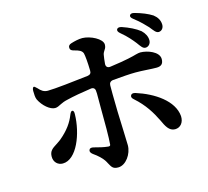

<svg xmlns="http://www.w3.org/2000/svg" viewBox="-120 -954 1239 1144"><g transform="rotate(-15 500.0 -382.0)"><path d="M769 -637C788 -611 797 -596 814 -596C831 -596 847 -611 847 -633C847 -656 836 -678 816 -697C788 -719 751 -737 707 -752C692 -756 683 -754 678 -746C674 -738 678 -729 690 -719C729 -687 753 -657 769 -637ZM100 -520C100 -501 101 -479 107 -466C128 -423 170 -388 200 -388C213 -388 225 -394 240 -402C250 -407 264 -413 283 -417C323 -427 380 -437 436 -445C452 -447 462 -438 462 -421C462 -417 463 -412 463 -408V-319C464 -235 464 -132 460 -92C459 -85 453 -83 442 -85C420 -87 392 -94 362 -102C347 -106 337 -104 333 -94C329 -85 334 -75 346 -66C375 -46 396 -25 407 -9C413 0 415 4 418 10C433 37 439 51 472 51C520 51 561 -9 561 -62C561 -75 560 -111 558 -155C555 -226 552 -320 552 -378V-433C552 -448 560 -458 576 -460C631 -465 684 -469 717 -469C741 -469 760 -468 777 -467C783 -467 789 -466 795 -466C813 -465 829 -464 846 -464C872 -464 889 -474 889 -506C889 -552 818 -577 775 -577C767 -577 760 -575 747 -572C726 -566 686 -555 583 -541C565 -538 554 -547 555 -565C557 -586 559 -606 562 -621C564 -631 569 -638 575 -648C579 -653 584 -663 584 -677C584 -713 513 -748 464 -749C441 -749 415 -743 393 -736C379 -732 373 -723 374 -713C374 -701 381 -695 396 -691C426 -684 444 -676 450 -658C454 -643 458 -600 459 -550C460 -534 452 -525 436 -523C352 -513 227 -499 185 -499C160 -499 145 -511 129 -529C118 -540 112 -545 108 -543C104 -541 100 -534 100 -520ZM105 -113C105 -79 129 -57 159 -57C246 -57 302 -205 304 -322C305 -337 301 -345 295 -346C289 -347 283 -341 277 -326C260 -282 232 -241 179 -197C175 -194 167 -189 162 -185L153 -179C123 -160 105 -148 105 -113ZM667 -317C727 -264 760 -209 787 -154C804 -117 821 -81 858 -81C892 -81 914 -109 912 -148C904 -244 796 -316 685 -351C671 -355 662 -353 657 -345C652 -336 655 -327 667 -317ZM787 -781C828 -750 849 -725 866 -708C887 -682 897 -666 914 -666C935 -667 946 -686 945 -705C944 -731 931 -752 909 -769C881 -787 846 -801 803 -813C788 -817 779 -815 774 -807C770 -799 774 -791 787 -781Z"/></g></svg>

Font: 寒蝉锦书宋Pro Soft
Style: Regular
Weight: 700
Designer: 寒蝉锦书宋{Warren} 思源宋体{Ryoko NISHIZUKA 西塚涼子 (kana & ideographs); Frank Grießhammer (Latin, Greek & Cyrillic); Wenlong ZHANG 
Foundry: Adobe & ChillType
Version: Version 2.000;Glyphs 3.1.1 (3135)